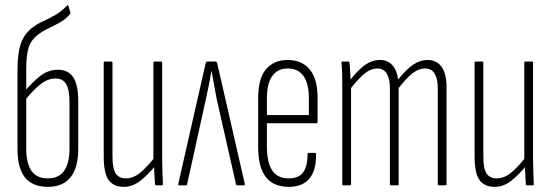

<svg xmlns="http://www.w3.org/2000/svg" viewBox="-20 -720 2146 746"><path d="M166 6Q107 6 77.5 -30Q48 -66 48 -141V-451Q48 -513 61 -550.5Q74 -588 105 -612Q124 -627 146.5 -637Q169 -647 193 -660.5Q217 -674 240 -698Q242 -700 243.5 -699.5Q245 -699 246 -696L253 -673Q255 -668 252 -665Q236 -646 214 -633.5Q192 -621 169.5 -610.5Q147 -600 127 -585Q101 -565 91.5 -536Q82 -507 82 -454V-142Q82 -86 102 -56.5Q122 -27 166 -27Q209 -27 229.5 -56.5Q250 -86 250 -142V-322Q250 -372 237 -393.5Q224 -415 196 -415Q164 -415 134 -390Q104 -365 77 -330L75 -364Q105 -400 136 -424.5Q167 -449 205 -449Q245 -449 264.5 -420Q284 -391 284 -326V-141Q284 -68 254 -31Q224 6 166 6Z M461 6Q421 6 402 -20.5Q383 -47 383 -112V-476Q383 -481 387 -481H412Q417 -481 417 -476V-114Q417 -63 430 -45Q443 -27 469 -27Q500 -27 528.5 -52Q557 -77 584 -113L586 -79Q557 -43 526.5 -18.5Q496 6 461 6ZM587 0Q583 0 582 -5Q581 -28 579.5 -54.5Q578 -81 578 -95L576 -99V-476Q576 -481 581 -481H606Q610 -481 610 -476V-114Q610 -82 611 -55Q612 -28 613 -6Q614 0 609 0Z M677 0Q671 0 673 -7L779 -474Q781 -481 786 -481H817Q822 -481 824 -474L931 -6Q932 0 927 0H903Q898 0 897 -4L822 -335Q817 -361 812 -389.5Q807 -418 802 -444H801Q797 -417 791.5 -389.5Q786 -362 780 -335L707 -4Q706 0 703 0Z M1102 6Q1043 6 1013 -32Q983 -70 983 -150V-338Q983 -415 1013.5 -451Q1044 -487 1098 -487Q1153 -487 1183.5 -450Q1214 -413 1214 -339V-246Q1214 -241 1209 -241H1017V-151Q1017 -89 1037.5 -58Q1058 -27 1102 -27Q1141 -27 1158 -50.5Q1175 -74 1175 -120Q1175 -126 1179 -126H1204Q1208 -126 1208 -121Q1209 -58 1182 -26Q1155 6 1102 6ZM1017 -273H1180V-338Q1180 -396 1159 -425Q1138 -454 1098 -454Q1059 -454 1038 -425Q1017 -396 1017 -338Z M1314 0Q1310 0 1310 -5V-367Q1310 -399 1309.5 -426.5Q1309 -454 1307 -475Q1306 -481 1311 -481H1334Q1337 -481 1338 -476Q1340 -459 1340.5 -442Q1341 -425 1342 -411Q1373 -450 1399.5 -468.5Q1426 -487 1456 -487Q1486 -487 1504 -467.5Q1522 -448 1527 -411Q1558 -450 1585 -468.5Q1612 -487 1641 -487Q1677 -487 1696 -460Q1715 -433 1715 -382V-5Q1715 0 1710 0H1685Q1681 0 1681 -5V-377Q1681 -413 1669 -433.5Q1657 -454 1631 -454Q1608 -454 1584.5 -436.5Q1561 -419 1529 -378V-5Q1529 0 1525 0H1500Q1495 0 1495 -5V-377Q1495 -413 1483 -433.5Q1471 -454 1446 -454Q1423 -454 1399.5 -436.5Q1376 -419 1344 -378V-5Q1344 0 1339 0Z M1902 6Q1862 6 1843 -20.5Q1824 -47 1824 -112V-476Q1824 -481 1828 -481H1853Q1858 -481 1858 -476V-114Q1858 -63 1871 -45Q1884 -27 1910 -27Q1941 -27 1969.5 -52Q1998 -77 2025 -113L2027 -79Q1998 -43 1967.5 -18.5Q1937 6 1902 6ZM2028 0Q2024 0 2023 -5Q2022 -28 2020.5 -54.5Q2019 -81 2019 -95L2017 -99V-476Q2017 -481 2022 -481H2047Q2051 -481 2051 -476V-114Q2051 -82 2052 -55Q2053 -28 2054 -6Q2055 0 2050 0Z"/></svg>

Font: Sofia Sans Extra Condensed ExtraLight
Style: Regular
Weight: 250
Designer: Botio Nikoltchev, Ani Petrova
Foundry: lettersoup
Version: Version 4.101